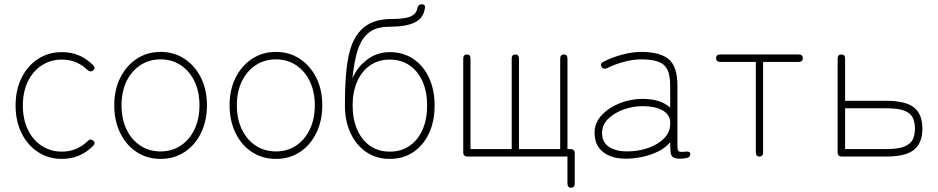

<svg xmlns="http://www.w3.org/2000/svg" viewBox="-20 -733 4392 899"><path d="M270 11Q207 11 158 -21Q109 -53 81 -109.5Q53 -166 53 -239Q53 -312 81 -368.5Q109 -425 158 -457Q207 -489 270 -489Q355 -489 415 -429Q430 -415 416 -403Q403 -393 389 -406Q339 -454 270 -454Q217 -454 175.5 -427Q134 -400 110.5 -351.5Q87 -303 87 -239Q87 -175 110.5 -126Q134 -77 175.5 -50Q217 -23 270 -23Q339 -23 389 -71Q402 -86 416 -75Q430 -63 415 -49Q355 11 270 11Z M732 11Q669 11 620 -21Q571 -53 543 -110Q515 -167 515 -240Q515 -313 543 -369Q571 -425 620 -457.5Q669 -490 732 -490Q795 -490 844 -457.5Q893 -425 921 -369Q949 -313 949 -240Q949 -167 921 -110Q893 -53 844 -21Q795 11 732 11ZM732 -24Q785 -24 826 -51Q867 -78 890.5 -127Q914 -176 914 -240Q914 -304 890.5 -352.5Q867 -401 826 -428Q785 -455 732 -455Q679 -455 637.5 -428Q596 -401 572.5 -352.5Q549 -304 549 -240Q549 -176 572.5 -127Q596 -78 637.5 -51Q679 -24 732 -24Z M1272 11Q1209 11 1160 -21Q1111 -53 1083 -110Q1055 -167 1055 -240Q1055 -313 1083 -369Q1111 -425 1160 -457.5Q1209 -490 1272 -490Q1335 -490 1384 -457.5Q1433 -425 1461 -369Q1489 -313 1489 -240Q1489 -167 1461 -110Q1433 -53 1384 -21Q1335 11 1272 11ZM1272 -24Q1325 -24 1366 -51Q1407 -78 1430.5 -127Q1454 -176 1454 -240Q1454 -304 1430.5 -352.5Q1407 -401 1366 -428Q1325 -455 1272 -455Q1219 -455 1177.5 -428Q1136 -401 1112.5 -352.5Q1089 -304 1089 -240Q1089 -176 1112.5 -127Q1136 -78 1177.5 -51Q1219 -24 1272 -24Z M1805 11Q1742 11 1695 -21Q1648 -53 1621.5 -109.5Q1595 -166 1595 -239Q1595 -341 1602.5 -409Q1610 -477 1626.5 -521Q1643 -565 1670 -592Q1719 -644 1811 -644Q1878 -644 1904 -656.5Q1930 -669 1934 -694Q1938 -713 1954 -713Q1974 -713 1969 -692Q1962 -647 1921 -627.5Q1880 -608 1811 -608Q1771 -608 1743.5 -599.5Q1716 -591 1696 -570Q1668 -543 1653 -492.5Q1638 -442 1630 -365Q1651 -417 1698 -453Q1745 -489 1805 -489Q1868 -489 1915.5 -457Q1963 -425 1989 -368.5Q2015 -312 2015 -239Q2015 -166 1989 -109.5Q1963 -53 1915.5 -21Q1868 11 1805 11ZM1805 -23Q1858 -23 1897.5 -50Q1937 -77 1958.5 -126Q1980 -175 1980 -239Q1980 -303 1958.5 -351.5Q1937 -400 1897.5 -427Q1858 -454 1805 -454Q1752 -454 1713 -427Q1674 -400 1652.5 -351.5Q1631 -303 1631 -239Q1631 -175 1652.5 -126Q1674 -77 1713 -50Q1752 -23 1805 -23Z M2654 146Q2637 146 2637 126V0H2169Q2149 0 2149 -20V-458Q2149 -478 2166 -478Q2183 -478 2183 -458V-35H2376V-458Q2376 -478 2393 -478Q2410 -478 2410 -458V-35H2603V-458Q2603 -478 2620 -478Q2637 -478 2637 -458V-35H2651Q2671 -35 2671 -15V126Q2671 146 2654 146Z M2910 10Q2844 10 2804 -21Q2764 -52 2764 -112Q2764 -158 2797 -193.5Q2830 -229 2881.5 -249.5Q2933 -270 2988 -270Q3074 -270 3118 -229V-330Q3118 -382 3104 -408.5Q3090 -435 3060 -445Q3030 -455 2981 -455Q2945 -455 2901.5 -443.5Q2858 -432 2823 -414Q2805 -406 2797 -420Q2787 -435 2806 -444Q2844 -464 2892.5 -477Q2941 -490 2981 -490Q3070 -490 3111 -456Q3152 -422 3152 -330V-44Q3152 -28 3159.5 -24Q3167 -20 3189 -23Q3212 -26 3212 -12Q3212 4 3195 7Q3180 10 3166 10Q3142 10 3132 3.5Q3122 -3 3120 -20Q3118 -37 3118 -67Q3095 -40 3060 -23Q3025 -6 2985.5 2Q2946 10 2910 10ZM2915 -24Q2969 -24 3016 -40.5Q3063 -57 3092 -88Q3121 -119 3118 -164Q3115 -199 3080 -217.5Q3045 -236 2989 -236Q2944 -236 2900.5 -220.5Q2857 -205 2828 -177Q2799 -149 2799 -111Q2799 -66 2832 -45Q2865 -24 2915 -24Z M3536 0Q3519 0 3519 -20V-443H3353Q3333 -443 3333 -461Q3333 -478 3353 -478H3719Q3739 -478 3739 -461Q3739 -443 3719 -443H3553V-20Q3553 0 3536 0Z M3922 0Q3902 0 3902 -20V-458Q3902 -478 3920 -478Q3937 -478 3937 -458V-261H4130Q4221 -261 4260 -229.5Q4299 -198 4299 -131Q4299 -64 4260 -32Q4221 0 4130 0ZM3937 -35H4130Q4189 -35 4217.5 -48Q4246 -61 4255 -82.5Q4264 -104 4264 -131Q4264 -158 4255 -179.5Q4246 -201 4217.5 -213.5Q4189 -226 4130 -226H3937Z"/></svg>

Font: Zen Maru Gothic Light
Style: Regular
Weight: 300
Designer: Yoshimichi Ohira
Foundry: Positype
Version: Version 1.001